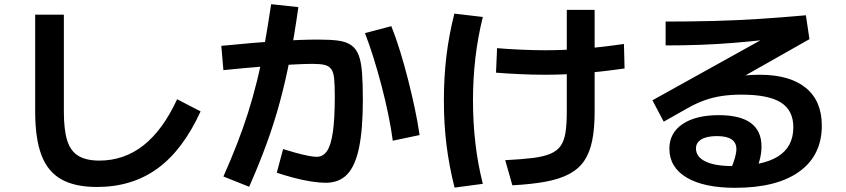

<svg xmlns="http://www.w3.org/2000/svg" viewBox="-20 -840 4040 917"><path d="M443 53Q338 53 273 16.5Q208 -20 178 -99Q148 -178 148 -307V-770H285V-307Q285 -220 301 -169Q317 -118 354.5 -95.5Q392 -73 454 -73Q573 -73 665.5 -146Q758 -219 826 -366L938 -308Q854 -124 732.5 -35.5Q611 53 443 53Z M1535 33Q1508 33 1468 27Q1428 21 1384.5 9.5Q1341 -2 1302 -15L1332 -128Q1364 -118 1395 -109.5Q1426 -101 1452 -96Q1478 -91 1492 -91Q1523 -91 1542 -119Q1561 -147 1570 -211Q1579 -275 1579 -380Q1579 -433 1576 -464Q1573 -495 1562 -510Q1551 -525 1530 -530Q1509 -535 1473 -535Q1435 -535 1372 -531.5Q1309 -528 1226.5 -521.5Q1144 -515 1047 -505L1037 -621Q1198 -637 1308 -644Q1418 -651 1500 -651Q1557 -651 1595 -646Q1633 -641 1657 -624.5Q1681 -608 1693 -576.5Q1705 -545 1709 -493.5Q1713 -442 1713 -364Q1713 -223 1695 -135.5Q1677 -48 1638.5 -7.5Q1600 33 1535 33ZM1047 3Q1083 -78 1112 -152.5Q1141 -227 1164.5 -301Q1188 -375 1207.5 -454Q1227 -533 1243 -623.5Q1259 -714 1275 -820L1405 -806Q1387 -677 1365.5 -565.5Q1344 -454 1316.5 -352.5Q1289 -251 1252.5 -151.5Q1216 -52 1170 52ZM1856 -168Q1848 -228 1834 -295.5Q1820 -363 1802 -431.5Q1784 -500 1764 -564Q1744 -628 1723 -682L1849 -715Q1871 -660 1891 -595Q1911 -530 1928.5 -461.5Q1946 -393 1960.5 -325Q1975 -257 1984 -195Z M2393 -75Q2472 -79 2524.5 -85.5Q2577 -92 2609.5 -106Q2642 -120 2658.5 -144.5Q2675 -169 2681 -208Q2687 -247 2687 -305V-793H2820V-305Q2820 -227 2808.5 -169.5Q2797 -112 2771 -73Q2745 -34 2699.5 -9.5Q2654 15 2587 27.5Q2520 40 2427 45ZM2583 -483Q2525 -483 2460.5 -486Q2396 -489 2349 -493L2354 -610Q2400 -606 2463 -603Q2526 -600 2584 -600Q2670 -600 2759.5 -607Q2849 -614 2960 -630L2963 -513Q2851 -497 2760.5 -490Q2670 -483 2583 -483ZM2151 56Q2125 -47 2112.5 -147.5Q2100 -248 2100 -360Q2100 -471 2112 -571.5Q2124 -672 2150 -775L2286 -759Q2262 -662 2250.5 -563.5Q2239 -465 2239 -360Q2239 -255 2250.5 -156Q2262 -57 2286 38Z M3491 57Q3342 57 3259.5 8Q3177 -41 3177 -130Q3177 -205 3240 -247.5Q3303 -290 3413 -290Q3515 -290 3566 -252.5Q3617 -215 3617 -140Q3617 -113 3610 -82.5Q3603 -52 3590 -20L3471 -33Q3484 -65 3490.5 -88Q3497 -111 3497 -128Q3497 -190 3404 -190Q3356 -190 3330 -174.5Q3304 -159 3304 -131Q3304 -91 3349 -69Q3394 -47 3475 -47Q3623 -47 3696 -93Q3769 -139 3769 -232Q3769 -313 3709.5 -350.5Q3650 -388 3522 -388Q3470 -388 3427 -381.5Q3384 -375 3345 -361Q3306 -347 3265 -324L3150 -259L3096 -361L3647 -667L3646 -651Q3566 -642 3486.5 -635.5Q3407 -629 3326 -626Q3245 -623 3159 -623V-737Q3282 -737 3393 -740Q3504 -743 3611 -750Q3718 -757 3829 -767L3846 -653L3341 -367L3275 -429Q3309 -441 3351 -451Q3393 -461 3438 -468Q3483 -475 3527 -479Q3571 -483 3608 -483Q3752 -483 3828.5 -420.5Q3905 -358 3905 -240Q3905 -98 3797.5 -20.5Q3690 57 3491 57Z"/></svg>

Font: M PLUS 2
Style: Bold
Weight: 700
Designer: Coji Morishita
Foundry: UNDERFOREST DESIGN
Version: Version 1.001